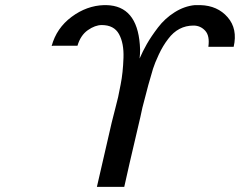

<svg xmlns="http://www.w3.org/2000/svg" viewBox="-20 -728 939 751"><path d="M187 -549 182 -548Q201 -618 260 -662Q319 -706 387 -708Q403 -708 411 -707Q523 -695 528 -534Q528 -528 527.5 -516.5Q527 -505 526 -499Q538 -527 554.5 -556Q571 -585 598 -620.5Q625 -656 663 -680Q701 -704 742 -708H764Q831 -706 870.5 -660.5Q910 -615 894 -545H795Q801 -588 782.5 -608Q764 -628 737 -628Q677 -628 638 -576Q617 -549 601 -514.5Q585 -480 578.5 -459Q572 -438 560 -395L548 -349Q546 -343 537 -307L529 -270Q477 -49 466 3H359L417 -249L431 -304L442 -348L452 -398Q461 -443 463 -502Q465 -559 445.5 -594.5Q426 -630 378 -630Q352 -630 323.5 -610Q295 -590 283 -549Z"/></svg>

Font: Coval
Style: Italic
Weight: 400
Foundry: Context Ltd
Version: Version 001.000